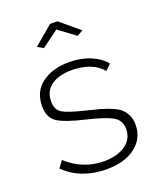

<svg xmlns="http://www.w3.org/2000/svg" viewBox="-138 -816 756 911"><g transform="rotate(-20 240.5 -360.0)"><path d="M159 -632 129 -649 225 -730H262L359 -649L329 -632L244 -695ZM243 10Q114 10 32 -70L57 -104Q140 -30 243 -30Q311 -30 352.5 -59Q394 -88 394 -138Q394 -183 357.5 -203.5Q321 -224 228 -246Q130 -269 93 -293.5Q56 -318 56 -375Q56 -450 110 -489.5Q164 -529 247 -529Q306 -529 354 -509Q402 -489 428 -456L400 -429Q349 -489 244 -489Q182 -489 143 -462Q104 -435 104 -382Q104 -340 132 -323Q160 -306 240 -287Q285 -276 312 -268.5Q339 -261 367.5 -249Q396 -237 410 -223.5Q424 -210 433.5 -190Q443 -170 443 -143Q443 -73 388.5 -31.5Q334 10 243 10Z"/></g></svg>

Font: Raleway
Style: Light
Weight: 300
Designer: Matt McInerney, Pablo Impallari, Rodrigo Fuenzalida
Foundry: Matt McInerney, Pablo Impallari, Rodrigo Fuenzalida
Version: Version 3.000